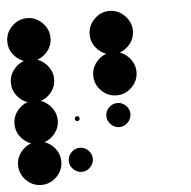

<svg xmlns="http://www.w3.org/2000/svg" viewBox="-54 -721 771 774"><g transform="rotate(-5 331.5 -333.5)"><path d="M83.3 -92.5Q92.5 -92.5 92.5 -83.3Q92.5 -73.3 83.3 -73.3Q73.3 -73.3 73.3 -83.3Q73.3 -92.5 83.3 -92.5ZM416.7 -504.2Q451.7 -504.2 477.9 -477.9Q504.2 -451.7 504.2 -416.7Q504.2 -380.8 477.9 -355Q451.7 -329.2 416.7 -329.2Q380.8 -329.2 355 -355Q329.2 -380.8 329.2 -416.7Q329.2 -451.7 355 -477.9Q380.8 -504.2 416.7 -504.2ZM250 -131.7Q269.2 -131.7 283.8 -117.1Q298.3 -102.5 298.3 -83.3Q298.3 -63.3 283.8 -48.8Q269.2 -34.2 250 -34.2Q230 -34.2 215.4 -48.8Q200.8 -63.3 200.8 -83.3Q200.8 -102.5 215.4 -117.1Q230 -131.7 250 -131.7ZM83.3 -170.8Q118.3 -170.8 144.6 -144.6Q170.8 -118.3 170.8 -83.3Q170.8 -47.5 144.6 -21.7Q118.3 4.2 83.3 4.2Q47.5 4.2 21.7 -21.7Q-4.2 -47.5 -4.2 -83.3Q-4.2 -118.3 21.7 -144.6Q47.5 -170.8 83.3 -170.8ZM416.7 -298.3Q435.8 -298.3 450.4 -283.8Q465 -269.2 465 -250Q465 -230 450.4 -215.4Q435.8 -200.8 416.7 -200.8Q396.7 -200.8 382.1 -215.4Q367.5 -230 367.5 -250Q367.5 -269.2 382.1 -283.8Q396.7 -298.3 416.7 -298.3ZM250 -259.2Q259.2 -259.2 259.2 -250Q259.2 -240 250 -240Q240 -240 240 -250Q240 -259.2 250 -259.2ZM83.3 -337.5Q118.3 -337.5 144.6 -311.2Q170.8 -285 170.8 -250Q170.8 -214.2 144.6 -188.3Q118.3 -162.5 83.3 -162.5Q47.5 -162.5 21.7 -188.3Q-4.2 -214.2 -4.2 -250Q-4.2 -285 21.7 -311.2Q47.5 -337.5 83.3 -337.5ZM416.7 -425.8Q425.8 -425.8 425.8 -416.7Q425.8 -406.7 416.7 -406.7Q406.7 -406.7 406.7 -416.7Q406.7 -425.8 416.7 -425.8ZM83.3 -504.2Q118.3 -504.2 144.6 -477.9Q170.8 -451.7 170.8 -416.7Q170.8 -380.8 144.6 -355Q118.3 -329.2 83.3 -329.2Q47.5 -329.2 21.7 -355Q-4.2 -380.8 -4.2 -416.7Q-4.2 -451.7 21.7 -477.9Q47.5 -504.2 83.3 -504.2ZM416.7 -670.8Q451.7 -670.8 477.9 -644.6Q504.2 -618.3 504.2 -583.3Q504.2 -547.5 477.9 -521.7Q451.7 -495.8 416.7 -495.8Q380.8 -495.8 355 -521.7Q329.2 -547.5 329.2 -583.3Q329.2 -618.3 355 -644.6Q380.8 -670.8 416.7 -670.8ZM83.3 -670.8Q118.3 -670.8 144.6 -644.6Q170.8 -618.3 170.8 -583.3Q170.8 -547.5 144.6 -521.7Q118.3 -495.8 83.3 -495.8Q47.5 -495.8 21.7 -521.7Q-4.2 -547.5 -4.2 -583.3Q-4.2 -618.3 21.7 -644.6Q47.5 -670.8 83.3 -670.8Z"/></g></svg>

Font: 0xA000-Dots-Mono
Style: Dots-Mono
Weight: 400
Version: Version 0.1